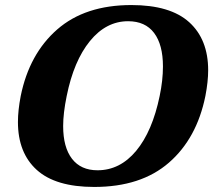

<svg xmlns="http://www.w3.org/2000/svg" viewBox="-20 -730 844 760"><path d="M51 -247Q51 -293 62 -350Q96 -517 206.5 -613.5Q317 -710 500 -710Q654 -710 729 -642Q804 -574 804 -452Q804 -407 793 -350Q759 -182 648.5 -86Q538 10 353 10Q200 10 125.5 -57.5Q51 -125 51 -247ZM612 -350Q625 -412 625 -467Q625 -553 590 -599.5Q555 -646 487 -646Q400 -646 336 -567.5Q272 -489 244 -350Q230 -282 230 -231Q230 -147 265 -101.5Q300 -56 366 -56Q455 -56 519 -133Q583 -210 612 -350Z"/></svg>

Font: Taviraj
Style: Bold Italic
Weight: 700
Italic angle: -12°
Designer: Katatrad Team
Foundry: CadsonDemak
Version: Version 1.001